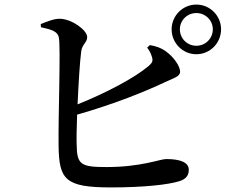

<svg xmlns="http://www.w3.org/2000/svg" viewBox="-20 -809 1040 839"><path d="M730 -681C730 -621 778 -572 838 -572C898 -572 946 -621 946 -681C946 -740 898 -789 838 -789C778 -789 730 -740 730 -681ZM766 -681C766 -720 798 -752 838 -752C878 -752 910 -720 910 -681C910 -641 878 -609 838 -609C798 -609 766 -641 766 -681ZM623 -601C629 -593 639 -578 643 -563C650 -544 646 -535 630 -521C569 -469 444 -403 319 -353C323 -444 329 -541 335 -585C339 -616 361 -623 361 -647C361 -677 294 -726 242 -727C216 -728 182 -713 158 -704L159 -690C206 -680 232 -671 237 -646C246 -608 234 -294 236 -173C238 -25 263 10 465 10C608 10 715 -2 763 -17C788 -25 805 -38 805 -67C805 -99 769 -114 706 -114C680 -114 597 -79 446 -79C333 -79 316 -89 315 -178C314 -205 315 -253 317 -308C482 -355 619 -411 701 -450C739 -468 767 -474 767 -496C767 -519 740 -560 703 -586C683 -600 663 -607 635 -612Z"/></svg>

Font: Noto Serif CJK KR SemiBold
Style: Regular
Weight: 600
Designer: Ryoko NISHIZUKA 西塚涼子 (kana & ideographs); Frank Grießhammer (Latin, Greek & Cyrillic); Wenlong ZHANG 张文龙 (bopomofo); San
Foundry: Adobe
Version: Version 2.001;hotconv 1.1.0;makeotfexe 2.6.0